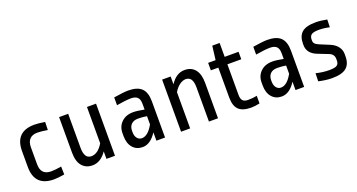

<svg xmlns="http://www.w3.org/2000/svg" viewBox="-41 -1148 3143 1690"><g transform="rotate(-20 1530.5 -303.0)"><path d="M251 12Q70 12 70 -170V-318Q70 -500 251 -500Q286 -500 349 -490L347 -415Q289 -425 251 -425Q204 -425 179.5 -399Q155 -373 155 -325V-164Q155 -63 251 -63Q289 -63 347 -73L349 2Q286 12 251 12Z M740 -488H825V0H745V-70Q689 12 612 12Q550 12 514.5 -30.5Q479 -73 479 -155V-488H564V-170Q564 -67 629 -67Q692 -67 740 -148Z M1294 -339V0H1213V-78Q1155 12 1082 12Q1024 12 989.5 -28Q955 -68 955 -137V-165Q955 -226 996 -266Q1037 -306 1106 -306Q1144 -306 1209 -293V-346Q1209 -389 1189.5 -408Q1170 -427 1129 -427Q1082 -427 994 -412V-485Q1088 -500 1129 -500Q1215 -500 1254.5 -461.5Q1294 -423 1294 -339ZM1101 -64Q1159 -64 1209 -154V-231Q1171 -238 1127 -238Q1086 -238 1063.5 -216Q1041 -194 1041 -154V-143Q1041 -106 1058 -85Q1075 -64 1101 -64Z M1529 0H1444V-488H1524V-415Q1579 -500 1657 -500Q1721 -500 1755.5 -456.5Q1790 -413 1790 -333V0H1705V-321Q1705 -421 1640 -421Q1611 -421 1581 -399Q1551 -377 1529 -339Z M1945 -139V-418H1875V-488H1945L1961 -618H2030V-488H2160V-418H2030V-132Q2030 -94 2045.5 -77.5Q2061 -61 2094 -61Q2138 -61 2178 -69V2Q2134 12 2098 12Q2018 12 1981.5 -23.5Q1945 -59 1945 -139Z M2597 -339V0H2516V-78Q2458 12 2385 12Q2327 12 2292.5 -28Q2258 -68 2258 -137V-165Q2258 -226 2299 -266Q2340 -306 2409 -306Q2447 -306 2512 -293V-346Q2512 -389 2492.5 -408Q2473 -427 2432 -427Q2385 -427 2297 -412V-485Q2391 -500 2432 -500Q2518 -500 2557.5 -461.5Q2597 -423 2597 -339ZM2404 -64Q2462 -64 2512 -154V-231Q2474 -238 2430 -238Q2389 -238 2366.5 -216Q2344 -194 2344 -154V-143Q2344 -106 2361 -85Q2378 -64 2404 -64Z M2807 -234Q2717 -268 2717 -348V-361Q2717 -432 2756.5 -466Q2796 -500 2886 -500Q2932 -500 2991 -488L2989 -416Q2937 -428 2890 -428Q2839 -428 2820 -414Q2801 -400 2801 -369V-361Q2801 -342 2811 -330.5Q2821 -319 2847 -308L2941 -269Q2984 -251 3007.5 -220Q3031 -189 3031 -152V-128Q3031 -57 2990 -22.5Q2949 12 2857 12Q2800 12 2730 -4L2732 -79Q2796 -63 2857 -63Q2909 -63 2928 -76Q2947 -89 2947 -120V-134Q2947 -179 2904 -196Z"/></g></svg>

Font: RopaSansRegular
Style: Regular
Weight: 400
Designer: Botio Nikoltchev
Foundry: Botjo Nikoltchev
Version: Version 1.002